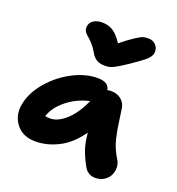

<svg xmlns="http://www.w3.org/2000/svg" viewBox="-146 -860 976 1060"><g transform="rotate(20 342.0 -330.0)"><path d="M544.9 -742.2Q572.3 -742.2 589.1 -724.4Q606 -706.5 604 -680.2Q602.5 -661.6 584 -642.3Q565.4 -623 498 -577.1Q464.8 -555.7 454.3 -548.8Q443.8 -542 425.3 -532.2Q406.7 -522.5 395.3 -520.3Q383.8 -518.1 369.1 -518.1Q338.9 -518.1 320.3 -529.5Q301.8 -541 287.1 -566.9Q272.9 -591.8 254.6 -611.6Q236.3 -631.3 224.6 -640.4Q212.9 -649.4 206.3 -662.1Q199.7 -674.8 203.1 -691.9Q206.5 -712.9 226.6 -725.3Q246.6 -737.8 273.9 -737.8Q312 -737.8 339.1 -720.9Q366.2 -704.1 396 -659.2Q444.3 -698.2 473.9 -717Q503.4 -735.8 515.4 -739Q527.3 -742.2 544.9 -742.2ZM151.9 5.9Q76.2 5.9 37.6 -45.2Q-1 -96.2 13.2 -165Q26.4 -232.4 80.6 -296.9Q134.8 -361.3 210.2 -401.1Q285.6 -440.9 356.9 -440.9Q422.4 -440.9 429.2 -396Q439.5 -398.9 450.2 -398.9Q487.3 -398.9 511.2 -378.7Q535.2 -358.4 539.1 -327.1Q542.5 -306.2 547.6 -267.8Q552.7 -229.5 556.2 -210Q559.6 -190.4 566.4 -161.4Q573.2 -132.3 584 -107.4Q594.7 -82.5 610.8 -56.2Q624 -36.1 624.3 -11.7Q624.5 12.7 614.5 33.4Q604.5 54.2 582.5 68.1Q560.5 82 532.2 82Q490.2 82 467.8 46.9Q440.9 -1.5 427 -41.3Q413.1 -81.1 408.2 -139.2Q355 -63 287.8 -28.6Q220.7 5.9 151.9 5.9ZM185.1 -141.1Q230.5 -141.1 278.3 -184.6Q326.2 -228 360.8 -307.1Q285.2 -289.6 229.2 -244.1Q173.3 -198.7 155.8 -144Q168.9 -141.1 185.1 -141.1Z"/></g></svg>

Font: Shantell Sans Irregular Bouncy
Style: Bold Italic
Weight: 700
Italic angle: -11.31°
Designer: Stephen Nixon, Anya Danilova, Shantell Martin
Foundry: Arrow Type
Version: Version 1.006;[9816181b4]